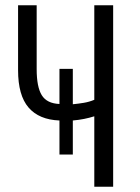

<svg xmlns="http://www.w3.org/2000/svg" viewBox="-20 -713 536 733"><path d="M340 0V-269Q321 -263 301 -259Q281 -255 258 -253V-123H207V-253Q129 -256 89 -302.5Q49 -349 49 -445V-693H120V-449Q120 -381 139.5 -349.5Q159 -318 207 -316V-450H258V-315Q279 -317 300 -320.5Q321 -324 340 -332V-693H412V0Z"/></svg>

Font: Ubuntu Sans Condensed
Style: Regular
Weight: 400
Width: 3
Designer: Dalton Maag Ltd
Foundry: Dalton Maag Ltd
Version: Version 1.006; ttfautohint (v1.8.4.7-5d5b)